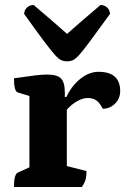

<svg xmlns="http://www.w3.org/2000/svg" viewBox="-20 -750 502 770"><path d="M36 0Q36 -52 52 -58L98 -79V-365L52 -379Q36 -383 36 -436Q91 -444 120 -447.5Q149 -451 169 -451Q209 -451 224.5 -435.5Q240 -420 240 -379V-361H246Q268 -407 303 -434.5Q338 -462 375 -462Q462 -462 462 -385Q462 -355 441.5 -334.5Q421 -314 392 -314Q380 -338 366 -347.5Q352 -357 332 -357Q312 -357 289 -344Q266 -331 248 -310V-84L327 -64Q327 -44 323 -29.5Q319 -15 308 0ZM249 -504Q236 -504 225 -509Q214 -514 197.5 -533Q181 -552 152.5 -590Q124 -628 77 -694Q77 -709 88 -719.5Q99 -730 115 -730Q162 -690 195 -661.5Q228 -633 249 -614Q270 -633 303 -661.5Q336 -690 383 -730Q399 -730 410 -719.5Q421 -709 421 -694Q373 -628 345 -590Q317 -552 300.5 -533Q284 -514 273 -509Q262 -504 249 -504Z"/></svg>

Font: Petrona ExtraBold
Style: Regular
Weight: 800
Designer: Ringo R. Seeber
Foundry: Ringo R. Seeber
Version: Version 2.001; ttfautohint (v1.8.3)